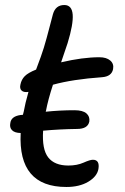

<svg xmlns="http://www.w3.org/2000/svg" viewBox="-20 -683 495 761"><path d="M243.2 58.1Q50.8 58.1 62 -155.8Q38.1 -156.2 27.6 -167Q17.1 -177.7 21 -195.8Q24.4 -221.7 61 -227.1Q62.5 -227.1 65.9 -227.5Q69.3 -228 70.8 -228Q71.3 -231 72.8 -235.8Q74.2 -240.7 74.2 -241.2Q79.6 -272.5 92.8 -318.8Q74.2 -315.9 65.7 -324Q57.1 -332 61 -348.1Q64.9 -367.7 78.1 -381.1Q91.3 -394.5 123 -407.2Q145.5 -466.3 153.8 -494.1Q165 -531.2 176 -574.2Q187 -617.2 189.9 -627Q200.2 -663.1 234.9 -663.1Q265.1 -663.1 268.1 -625.2Q271 -587.4 248 -512.2Q247.6 -510.7 222.2 -436Q307.6 -456.1 374 -456.1Q401.9 -456.1 417 -443.1Q432.1 -430.2 428.2 -409.2Q422.4 -379.9 384.8 -377Q267.6 -368.7 189.9 -347.2Q170.4 -287.6 162.1 -243.2L161.1 -240.2Q218.3 -246.1 274.9 -246.1Q308.1 -246.1 322.5 -233.6Q336.9 -221.2 334 -201.2Q328.1 -171.9 285.2 -171.9Q214.8 -170.9 150.9 -165Q146 -91.3 171.1 -59.1Q196.3 -26.9 251 -26.9Q285.2 -26.9 311 -38.3Q336.9 -49.8 348.1 -49.8Q376 -49.8 370.1 -13.2Q364.7 16.6 329.8 37.4Q294.9 58.1 243.2 58.1Z"/></svg>

Font: Shantell Sans Irregular Bouncy
Style: Italic
Weight: 400
Italic angle: -11.31°
Designer: Stephen Nixon, Anya Danilova, Shantell Martin
Foundry: Arrow Type
Version: Version 1.006;[9816181b4]